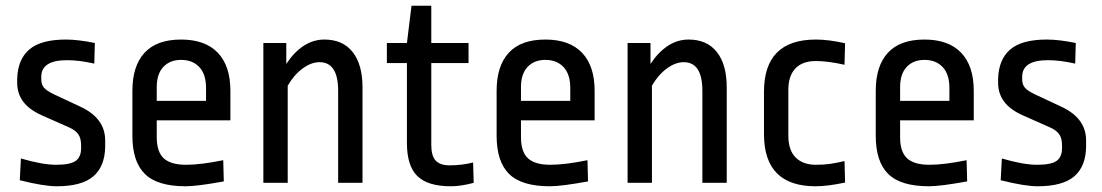

<svg xmlns="http://www.w3.org/2000/svg" viewBox="-20 -638 3845 670"><path d="M311 -488 309 -416Q257 -428 214 -428Q124 -428 124 -370V-361Q124 -343 133.5 -332Q143 -321 168 -309L262 -265Q347 -225 347 -148V-126Q346 -57 305.5 -22.5Q265 12 178 12Q133 12 49 -9L53 -85Q128 -63 176 -63Q225 -63 244 -76.5Q263 -90 263 -121V-131Q263 -155 253.5 -169Q244 -183 222 -193L125 -236Q81 -256 60.5 -284Q40 -312 40 -349V-363Q42 -431 82.5 -465.5Q123 -500 210 -500Q252 -500 311 -488Z M784 -321V-218H527V-159Q527 -108 551.5 -85.5Q576 -63 629 -63Q681 -63 759 -79L761 -5Q668 12 628 12Q529 12 485.5 -31Q442 -74 442 -164V-321Q442 -408 484.5 -454Q527 -500 612 -500Q696 -500 740 -454Q784 -408 784 -321ZM527 -334V-286H699V-331Q699 -379 675.5 -404Q652 -429 612 -429Q573 -429 550 -404.5Q527 -380 527 -334Z M1245 -333V0H1160V-321Q1160 -421 1095 -421Q1066 -421 1036 -399Q1006 -377 984 -339V0H899V-488H979V-415Q1006 -456 1039.5 -478Q1073 -500 1112 -500Q1176 -500 1210.5 -456.5Q1245 -413 1245 -333Z M1485 -488H1615V-418H1485V-132Q1485 -94 1500.5 -77.5Q1516 -61 1549 -61Q1591 -61 1631 -71L1633 0Q1589 12 1553 12Q1473 12 1436.5 -23.5Q1400 -59 1400 -139V-418H1330V-488H1400L1416 -618H1485Z M2055 -321V-218H1798V-159Q1798 -108 1822.5 -85.5Q1847 -63 1900 -63Q1952 -63 2030 -79L2032 -5Q1939 12 1899 12Q1800 12 1756.5 -31Q1713 -74 1713 -164V-321Q1713 -408 1755.5 -454Q1798 -500 1883 -500Q1967 -500 2011 -454Q2055 -408 2055 -321ZM1798 -334V-286H1970V-331Q1970 -379 1946.5 -404Q1923 -429 1883 -429Q1844 -429 1821 -404.5Q1798 -380 1798 -334Z M2516 -333V0H2431V-321Q2431 -421 2366 -421Q2337 -421 2307 -399Q2277 -377 2255 -339V0H2170V-488H2250V-415Q2277 -456 2310.5 -478Q2344 -500 2383 -500Q2447 -500 2481.5 -456.5Q2516 -413 2516 -333Z M2929 -487 2927 -412Q2869 -425 2827 -425Q2780 -425 2755.5 -399Q2731 -373 2731 -325V-164Q2731 -114 2756.5 -88.5Q2782 -63 2827 -63Q2855 -63 2876 -66Q2897 -69 2927 -76L2929 -1Q2868 12 2826 12Q2646 12 2646 -170V-318Q2646 -500 2827 -500Q2872 -500 2929 -487Z M3378 -321V-218H3121V-159Q3121 -108 3145.5 -85.5Q3170 -63 3223 -63Q3275 -63 3353 -79L3355 -5Q3262 12 3222 12Q3123 12 3079.5 -31Q3036 -74 3036 -164V-321Q3036 -408 3078.5 -454Q3121 -500 3206 -500Q3290 -500 3334 -454Q3378 -408 3378 -321ZM3121 -334V-286H3293V-331Q3293 -379 3269.5 -404Q3246 -429 3206 -429Q3167 -429 3144 -404.5Q3121 -380 3121 -334Z M3734 -488 3732 -416Q3680 -428 3637 -428Q3547 -428 3547 -370V-361Q3547 -343 3556.5 -332Q3566 -321 3591 -309L3685 -265Q3770 -225 3770 -148V-126Q3769 -57 3728.5 -22.5Q3688 12 3601 12Q3556 12 3472 -9L3476 -85Q3551 -63 3599 -63Q3648 -63 3667 -76.5Q3686 -90 3686 -121V-131Q3686 -155 3676.5 -169Q3667 -183 3645 -193L3548 -236Q3504 -256 3483.5 -284Q3463 -312 3463 -349V-363Q3465 -431 3505.5 -465.5Q3546 -500 3633 -500Q3675 -500 3734 -488Z"/></svg>

Font: Ropa Sans
Style: Regular
Weight: 400
Designer: Botio Nikoltchev
Foundry: Botio Nikoltchev
Version: Version 1.100